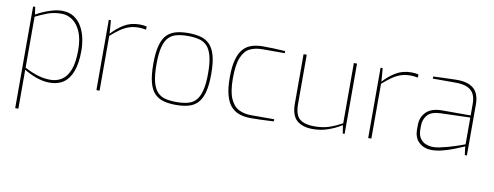

<svg xmlns="http://www.w3.org/2000/svg" viewBox="-64 -866 3678 1429"><g transform="rotate(10 1775.0 -152.0)"><path d="M91 237V-531H107L115 -474Q132 -485 165 -500Q198 -515 237 -526Q276 -537 310 -537Q364 -537 401 -512.5Q438 -488 460.5 -448Q483 -408 492.5 -361Q502 -314 502 -268Q502 -175 479.5 -114Q457 -53 414.5 -23.5Q372 6 310 6Q261 6 210 -12Q159 -30 115 -57V237ZM310 -16Q360 -16 397.5 -40.5Q435 -65 456.5 -120Q478 -175 478 -268Q478 -355 453.5 -409.5Q429 -464 391 -489.5Q353 -515 310 -515Q251 -515 203 -496.5Q155 -478 115 -458V-73Q162 -48 211.5 -32Q261 -16 310 -16Z M663 0V-531H679L687 -430Q729 -477 779.5 -507Q830 -537 895 -537Q911 -537 924.5 -535.5Q938 -534 949 -531V-507Q938 -509 924.5 -511Q911 -513 895 -513Q852 -513 819 -501.5Q786 -490 754.5 -468Q723 -446 687 -414V0Z M1264 6Q1213 6 1172.5 -4.5Q1132 -15 1103.5 -43.5Q1075 -72 1060.5 -126Q1046 -180 1046 -266Q1046 -352 1060.5 -405.5Q1075 -459 1103.5 -487.5Q1132 -516 1172.5 -526.5Q1213 -537 1264 -537Q1315 -537 1356 -526.5Q1397 -516 1425.5 -487.5Q1454 -459 1469 -405.5Q1484 -352 1484 -266Q1484 -180 1469 -126Q1454 -72 1425.5 -43.5Q1397 -15 1356 -4.5Q1315 6 1264 6ZM1264 -16Q1310 -16 1346.5 -24.5Q1383 -33 1408 -58.5Q1433 -84 1446.5 -134Q1460 -184 1460 -266Q1460 -349 1446.5 -398.5Q1433 -448 1408 -473Q1383 -498 1346.5 -506.5Q1310 -515 1264 -515Q1218 -515 1182 -506.5Q1146 -498 1121 -473Q1096 -448 1083 -398.5Q1070 -349 1070 -266Q1070 -184 1083 -134Q1096 -84 1121 -58.5Q1146 -33 1182 -24.5Q1218 -16 1264 -16Z M1828 6Q1785 6 1748 -5.5Q1711 -17 1683 -46Q1655 -75 1639.5 -128.5Q1624 -182 1624 -266Q1624 -349 1639 -402Q1654 -455 1681 -484Q1708 -513 1745.5 -524.5Q1783 -536 1828 -536Q1861 -536 1909.5 -534.5Q1958 -533 1996 -530V-514H1828Q1773 -514 1733 -494.5Q1693 -475 1670.5 -420.5Q1648 -366 1648 -262Q1648 -163 1672 -109.5Q1696 -56 1736.5 -36Q1777 -16 1828 -16H2004V0Q1982 1 1954.5 2.5Q1927 4 1895 5Q1863 6 1828 6Z M2299 6Q2220 6 2177.5 -31.5Q2135 -69 2135 -159V-531H2159V-159Q2159 -75 2196.5 -45.5Q2234 -16 2305 -16Q2367 -16 2413.5 -31Q2460 -46 2515 -76V-531H2539V0H2525L2515 -62Q2472 -34 2416 -14Q2360 6 2299 6Z M2717 0V-531H2733L2741 -430Q2783 -477 2833.5 -507Q2884 -537 2949 -537Q2965 -537 2978.5 -535.5Q2992 -534 3003 -531V-507Q2992 -509 2978.5 -511Q2965 -513 2949 -513Q2906 -513 2873 -501.5Q2840 -490 2808.5 -468Q2777 -446 2741 -414V0Z M3197 6Q3140 6 3102 -28Q3064 -62 3064 -126V-157Q3064 -221 3104.5 -259.5Q3145 -298 3223 -298H3439V-387Q3439 -427 3425.5 -456.5Q3412 -486 3378.5 -502.5Q3345 -519 3284 -519H3114V-535Q3145 -536 3188 -538Q3231 -540 3286 -541Q3350 -542 3389 -524Q3428 -506 3445.5 -471.5Q3463 -437 3463 -387V0H3447L3439 -64Q3438 -64 3414.5 -53.5Q3391 -43 3354 -29Q3317 -15 3275.5 -4.5Q3234 6 3197 6ZM3197 -18Q3221 -17 3252.5 -23.5Q3284 -30 3316.5 -39Q3349 -48 3377 -57.5Q3405 -67 3422 -73.5Q3439 -80 3439 -80V-282L3217 -275Q3146 -273 3117 -239.5Q3088 -206 3088 -157V-131Q3088 -89 3105 -64Q3122 -39 3147.5 -29Q3173 -19 3197 -18Z"/></g></svg>

Font: Exo Thin Thin
Style: Regular
Weight: 250
Version: Version 2.000